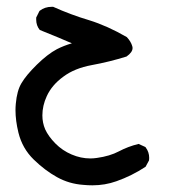

<svg xmlns="http://www.w3.org/2000/svg" viewBox="-20 -223 540 575"><path d="M99.1 -133.3Q88.4 -146.5 88.4 -164.1Q88.4 -167.5 88.4 -170.4L98.1 -189.9L99.1 -190.9Q114.3 -202.6 134.8 -202.6Q136.2 -202.6 139.2 -202.6Q192.4 -178.7 246.6 -162.6Q301.8 -145.5 359.9 -111.8Q372.1 -98.6 376 -85Q377 -82 377 -79.1Q377 -66.4 358.9 -53.7Q307.1 -37.6 255.1 -28.1Q203.1 -18.6 169.4 6.8Q135.3 31.7 120.1 64.9Q106.9 93.3 106.9 122.6Q106.9 144.5 115.2 164.1Q125 185.5 146 206.8Q167 228 194.6 239.7Q222.2 251.5 250.5 251.5Q259.8 251.5 270 250Q309.1 244.6 336.2 230.2Q363.3 215.8 395 208L415.5 217.3L416.5 218.8Q426.8 232.4 426.8 250Q426.8 252.9 426.3 257.3L416 276.4Q374.5 303.7 328.6 319.8Q294.4 332 256.8 332Q243.2 332 229 330.6Q187 327.6 150.9 307.6Q114.7 287.6 81.1 254.9Q46.9 221.7 35.2 174.3Q26.4 138.2 26.4 106.9Q26.4 97.2 27.3 87.9Q30.8 48.3 44.4 25.9Q58.1 2.4 90.3 -29.3Q122.6 -61 150.4 -75.7Q171.4 -86.4 195.3 -93.3Q174.3 -102.5 154.3 -110.8Z"/></svg>

Font: Bakudai
Style: Medium
Weight: 500
Version: Version 1.48